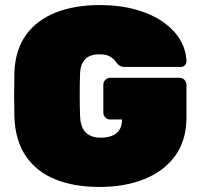

<svg xmlns="http://www.w3.org/2000/svg" viewBox="-20 -730 793 760"><path d="M374 10Q273 10 199 -20Q125 -50 83 -111Q41 -172 37 -265Q36 -306 36 -354Q36 -402 37 -445Q41 -534 83.5 -592.5Q126 -651 201 -680.5Q276 -710 374 -710Q453 -710 516 -692.5Q579 -675 624 -644Q669 -613 693 -572.5Q717 -532 718 -487Q718 -478 711.5 -471.5Q705 -465 696 -465H475Q464 -465 457.5 -468Q451 -471 446 -476Q442 -481 434.5 -490.5Q427 -500 413 -507.5Q399 -515 374 -515Q337 -515 318 -496.5Q299 -478 297 -440Q294 -357 297 -270Q299 -225 320 -205Q341 -185 378 -185Q403 -185 422 -192Q441 -199 452 -215Q463 -231 463 -256V-257H416Q405 -257 397 -265Q389 -273 389 -284V-395Q389 -406 397 -414Q405 -422 416 -422H691Q702 -422 710 -414Q718 -406 718 -395V-265Q718 -175 674 -114Q630 -53 552.5 -21.5Q475 10 374 10Z"/></svg>

Font: Rubik Black
Style: Regular
Weight: 900
Designer: Hubert and Fischer
Foundry: Hubert and Fischer
Version: Version 2.300;gftools[0.9.30]